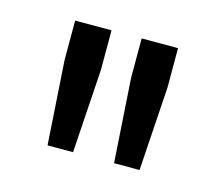

<svg xmlns="http://www.w3.org/2000/svg" viewBox="-51 -749 416 365"><g transform="rotate(15 157.5 -566.5)"><path d="M198.6 -445.3 187.9 -610.4V-688H259.5V-610.4L248.8 -445.3ZM67.7 -445.3 57 -610.4V-688H128.6V-610.4L117.9 -445.3Z"/></g></svg>

Font: Saira Thin SemiCondensed
Style: Regular
Weight: 100
Width: 4
Version: Version 1.101